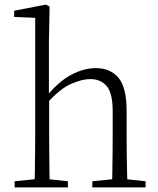

<svg xmlns="http://www.w3.org/2000/svg" viewBox="-20 -820 693 840"><path d="M44 0V-27L154 -38H174L277 -27V0ZM131 0Q132 -24 132.5 -64.5Q133 -105 133.5 -149Q134 -193 134 -226V-742L42 -746V-773L181 -800L197 -791L194 -637V-399L195 -387V-226Q195 -193 195.5 -149Q196 -105 196.5 -64.5Q197 -24 198 0ZM384 0V-27L493 -38H513L617 -27V0ZM470 0Q471 -24 471.5 -64Q472 -104 472.5 -148Q473 -192 473 -226V-334Q473 -412 447 -443Q421 -474 375 -474Q339 -474 291 -453Q243 -432 185 -368L170 -399H184Q237 -464 292 -493Q347 -522 399 -522Q463 -522 498.5 -479.5Q534 -437 534 -334V-226Q534 -192 534.5 -148Q535 -104 536 -64Q537 -24 538 0Z"/></svg>

Font: Noto Serif JP
Style: Regular
Weight: 200
Designer: Ryoko NISHIZUKA 西塚涼子 (kana & ideographs); Frank Grießhammer (Latin, Greek & Cyrillic); Wenlong ZHANG 张文龙 (bopomofo); San
Foundry: Adobe
Version: Version 2.001;hotconv 1.1.0;makeotfexe 2.6.0